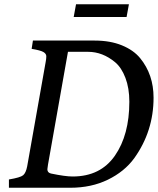

<svg xmlns="http://www.w3.org/2000/svg" viewBox="-20 -884 743 904"><path d="M576 -804H327L338 -864H587ZM311 0H22V-39Q76 -48 89 -59Q102 -70 108 -101L195 -592Q198 -607 198 -619Q198 -631 184.5 -639Q171 -647 129 -654L135 -693H426Q499 -693 554 -670.5Q609 -648 640 -610Q703 -533 703 -424Q703 -266 612 -139Q566 -76 488 -38Q410 0 311 0ZM395 -640H300L206 -109Q203 -88 203 -87Q203 -71 220 -67Q287 -53 322 -53Q453 -53 521 -151Q589 -249 589 -405Q589 -469 570.5 -517.5Q552 -566 522 -591Q463 -640 395 -640Z"/></svg>

Font: Poly
Style: Italic
Weight: 400
Italic angle: -10°
Designer: Nicolas Silva
Foundry: Jose Nicolas Silva Schwarzenberg
Version: Version 1.003